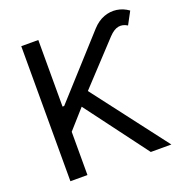

<svg xmlns="http://www.w3.org/2000/svg" viewBox="-131 -854 933 972"><g transform="rotate(-20 335.0 -368.0)"><path d="M84.5 0V-727.5H176.3V-368.7H185.1L470.2 -683.6Q499 -714.8 532.7 -727.3Q566.4 -739.7 600.6 -734.9Q634.8 -730 664.6 -708.5L628.4 -641.1Q604.5 -656.2 580.1 -651.9Q555.7 -647.5 528.8 -619.1L323.7 -398.9L628.4 0H517.6L267.1 -335L176.3 -232.9V0Z"/></g></svg>

Font: Inter 18pt
Style: Regular
Weight: 400
Designer: Rasmus Andersson
Foundry: rsms
Version: Version 4.001;git-66647c0bb